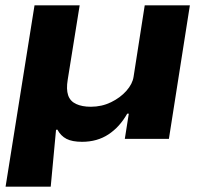

<svg xmlns="http://www.w3.org/2000/svg" viewBox="-20 -523 768 723"><path d="M1 180 110 -503H280L235 -223Q229 -187 236.5 -164.5Q244 -142 266.5 -131.5Q289 -121 322 -121Q363 -121 398 -138Q433 -155 456 -181Q479 -207 483 -234L525 -503H695L616 0H450L465 -95H459Q431 -45 388.5 -17Q346 11 289 11Q252 11 230.5 0Q209 -11 196 -35L191 -34L171 180Z"/></svg>

Font: Nunito Sans 7pt Expanded ExtraBold
Style: Italic
Weight: 800
Width: 7
Italic angle: -9°
Designer: Vernon Adams
Foundry: Vernon Adams
Version: Version 3.101;gftools[0.9.27]